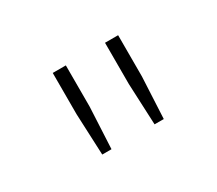

<svg xmlns="http://www.w3.org/2000/svg" viewBox="-54 -742 448 396"><g transform="rotate(-30 170.5 -544.5)"><path d="M218.3 -643.1H249.5V-544.9L244.6 -446.3H222.7L218.3 -544.9ZM93.8 -643.1H125V-544.9L120.1 -446.3H98.1L93.8 -544.9Z"/></g></svg>

Font: Estedad-FD Thin
Style: Regular
Weight: 100
Designer: Amin Abedi
Version: Version 7.3